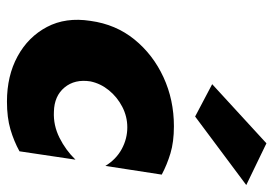

<svg xmlns="http://www.w3.org/2000/svg" viewBox="-137 -639 786 552"><g transform="rotate(90 256.0 -363.0)"><path d="M512 -678 315 -531 222 -580 392 -736ZM214 -230Q207 -185 231.5 -155.5Q256 -126 301 -125Q340 -123 376 -141Q412 -159 439 -187L415 -26Q386 -10 352 0Q318 10 272 10Q198 10 142 -20.5Q86 -51 57.5 -105Q29 -159 40 -230Q50 -303 93.5 -356.5Q137 -410 202 -440Q267 -470 343 -470Q388 -470 421 -460Q454 -450 482 -435L457 -273Q438 -304 408.5 -320Q379 -336 346 -336Q315 -336 287 -321.5Q259 -307 239.5 -283Q220 -259 214 -230Z"/></g></svg>

Font: Jost* Heavy
Style: Italic
Weight: 800
Italic angle: -10°
Version: Version 3.7